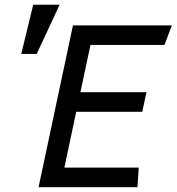

<svg xmlns="http://www.w3.org/2000/svg" viewBox="-20 -782 738 802"><path d="M133.3 -556.6H68.8L118.7 -762.2H229ZM554.2 0H141.1L284.7 -675.8H697.8L667 -594.2H357.9L315.9 -397H591.8L574.2 -314.9H298.3L249 -82H559.6Z"/></svg>

Font: Cadman
Style: Italic
Weight: 400
Italic angle: -12°
Designer: Paul James MIller
Foundry: High-Logic / Made with FontCreator
Version: Version 2.114;March 28, 2021;FontCreator 13.0.0.2683 64-bit